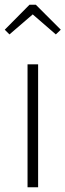

<svg xmlns="http://www.w3.org/2000/svg" viewBox="-29 -795 278 815"><path d="M11.2 -648.9 -8.8 -668.9 96.2 -774.9H123L229 -668.9L208 -648.9L109.9 -733.9ZM132.8 -522V0H87.9V-522Z"/></svg>

Font: Fira Sans Compressed ExtraLight
Style: Regular
Weight: 250
Width: 1
Designer: Carrois Corporate & Edenspiekermann AG
Foundry: Carrois Corporate GbR & Edenspiekermann AG
Version: Version 4.203;PS 004.203;hotconv 1.0.88;makeotf.lib2.5.64775